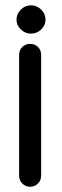

<svg xmlns="http://www.w3.org/2000/svg" viewBox="-20 -627 237 733"><path d="M53 44V-417.8Q53 -436 65.2 -447.8Q77.5 -459.5 95 -459.5Q112.5 -459.5 124.8 -447.8Q137 -436 137 -417.8V44Q137 61.5 124.8 73.8Q112.5 86 95 86Q77.5 86 65.2 73.8Q53 61.5 53 44ZM98 -606.8Q120.5 -606.8 137.1 -590.5Q153.8 -574.2 153.8 -551.8Q153.8 -530.2 137.1 -514.4Q120.5 -498.5 98 -498.5Q76.5 -498.5 59.8 -514.4Q43 -530.2 43 -551.8Q43 -574.2 59.8 -590.5Q76.5 -606.8 98 -606.8Z"/></svg>

Font: Libertine-Super Thin
Style: Regular
Weight: 100
Designer: Bastien Sozeau
Foundry: NBR — Bastien Sozeau
Version: Version 2.003;gftools[0.9.33]